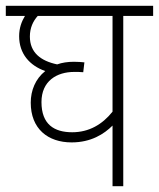

<svg xmlns="http://www.w3.org/2000/svg" viewBox="-20 -642 548 662"><path d="M508 -587V-622H0V-587H66C54 -567 46 -545 46 -517C46 -457 82 -416 136 -397C102 -370 86 -330 86 -288C86 -198 145 -151 227 -151C294 -151 339 -180 368 -209V0H405V-587ZM123 -290C123 -363 176 -394 236 -394C246 -394 258 -394 267 -393L271 -427C262 -428 248 -429 235 -429C213 -429 194 -426 177 -420C120 -432 83 -461 83 -516C83 -546 94 -569 110 -587H368V-257C333 -213 287 -186 229 -186C167 -186 123 -213 123 -290Z"/></svg>

Font: Noto Sans SemiCondensed ExtraLight
Style: Regular
Weight: 200
Width: 4
Designer: Monotype Design Team
Foundry: Monotype Imaging Inc.
Version: Version 2.013